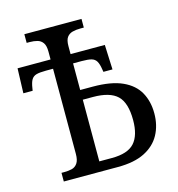

<svg xmlns="http://www.w3.org/2000/svg" viewBox="-106 -806 832 899"><g transform="rotate(-15 309.5 -357.0)"><path d="M93 0V-42H107Q127 -42 143.5 -46Q160 -50 170.5 -65Q181 -80 181 -110V-523H147Q116 -523 100 -518.5Q84 -514 76 -500.5Q68 -487 64 -460L62 -448H17L21 -568H181V-606Q181 -635 171 -649Q161 -663 144.5 -667.5Q128 -672 108 -672H93V-714H370V-672H354Q332 -672 315 -667.5Q298 -663 288 -649.5Q278 -636 278 -607V-568H444L449 -448H405L403 -460Q399 -487 391 -500.5Q383 -514 367 -518.5Q351 -523 320 -523H278V-394H339Q428 -394 482 -369.5Q536 -345 560.5 -301Q585 -257 585 -199Q585 -141 560.5 -96Q536 -51 485.5 -25.5Q435 0 356 0ZM339 -48Q416 -48 448.5 -84Q481 -120 481 -194Q481 -278 445 -312.5Q409 -347 327 -347H278V-48Z"/></g></svg>

Font: Noto Serif SemiCondensed
Style: Regular
Weight: 400
Width: 4
Designer: Monotype Design Team
Foundry: Monotype Imaging Inc.
Version: Version 2.013